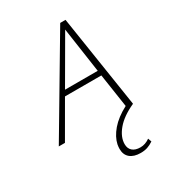

<svg xmlns="http://www.w3.org/2000/svg" viewBox="-222 -779 1072 1189"><g transform="rotate(-30 314.0 -184.5)"><path d="M369 192Q369 223 388.5 240.5Q408 258 445 258Q480 258 512 235L521 260Q499 275 477.5 282Q456 289 429 289Q381 289 354 266.5Q327 244 327 202Q327 188 330 171Q340 123 380.5 75.5Q421 28 493 -10L457 -249H197L53 0H9L399 -658H437L539 0H538L539 1Q455 39 412 90Q369 141 369 192ZM452 -285 405 -607 218 -285Z"/></g></svg>

Font: Ysabeau Light
Style: Italic
Weight: 300
Italic angle: -12°
Designer: Christian Thalmann (Catharsis Fonts)
Version: Version 0.003